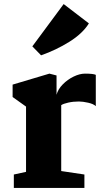

<svg xmlns="http://www.w3.org/2000/svg" viewBox="-20 -924 512 944"><path d="M42 0ZM108 -79V-400L42 -447V-508L223 -562L258 -553V-458Q265 -485 288.5 -509Q312 -533 342 -547.5Q372 -562 398 -562Q439 -562 451 -556V-402Q440 -413 413.5 -419Q387 -425 368 -425Q340 -425 315.5 -419.5Q291 -414 281 -407V-83L395 -66V0H48V-66ZM293 -904 417 -809Q386 -759 321 -718.5Q256 -678 182 -652L139 -696Z"/></svg>

Font: Martel Heavy
Style: Regular
Weight: 900
Designer: Dan Reynolds
Foundry: Dan Reynolds
Version: Version 1.001; ttfautohint (v1.1) -l 5 -r 5 -G 72 -x 0 -D la